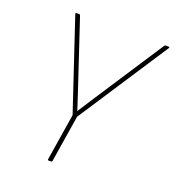

<svg xmlns="http://www.w3.org/2000/svg" viewBox="-122 -752 775 849"><g transform="rotate(20 266.0 -327.5)"><path d="M201 0Q196 0 197 -5L232 -225L90 -650Q89 -653 91 -654Q93 -655 94 -655H107Q111 -655 112 -651L204 -375Q214 -344 224.5 -313Q235 -282 245 -250H246Q267 -282 286.5 -313Q306 -344 327 -375L508 -652Q510 -655 514 -655H528Q530 -655 531 -654Q532 -653 531 -650L253 -225L218 -5Q217 0 212 0Z"/></g></svg>

Font: Sofia Sans Semi Condensed Thin
Style: Italic
Weight: 250
Italic angle: -9°
Version: Version 4.100